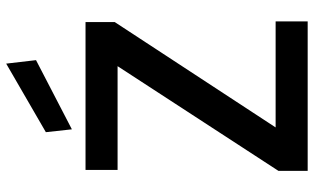

<svg xmlns="http://www.w3.org/2000/svg" viewBox="-212 -778 990 605"><g transform="rotate(-90 282.5 -475.0)"><path d="M47 0V-92L377 -599H50V-700H516V-608L184 -101H518V0ZM178 -743 169 -825 385 -950 396 -856Z"/></g></svg>

Font: DM Sans 16pt SemiBold
Style: Regular
Weight: 600
Version: Version 4.004;gftools[0.9.30]